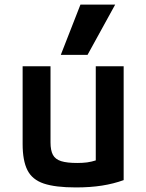

<svg xmlns="http://www.w3.org/2000/svg" viewBox="-20 -810 640 840"><path d="M312 10Q222 10 171.5 -7Q121 -24 100 -65.5Q79 -107 79 -180V-520H201V-187Q201 -152 211.5 -132.5Q222 -113 247.5 -105Q273 -97 318 -97Q342 -97 361 -99.5Q380 -102 403.5 -109.5Q427 -117 462 -131L399 -54V-520H521V-22Q477 -6 426 2Q375 10 312 10ZM363 -570H246L332 -790H484Z"/></svg>

Font: M PLUS Code Latin Expanded SemiBold
Style: Regular
Weight: 600
Width: 7
Designer: Coji Morishita
Foundry: UNDERFOREST DESIGN
Version: Version 1.002; ttfautohint (v1.8.3)